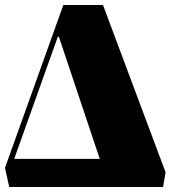

<svg xmlns="http://www.w3.org/2000/svg" viewBox="-20 -750 684 770"><path d="M17 0 0 -77 234 -730H393L644 -59L634 0ZM37 -113H380L216 -603H212Z"/></svg>

Font: Display Black
Style: Regular
Weight: 900
Designer: Latin by Veronika Burian and Jose Scaglione. Greek by Irene Vlachou. Cyrillic by Vera Evstafieva.
Foundry: TypeTogether
Version: Version 3.002